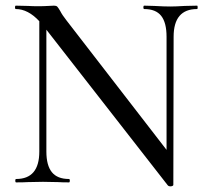

<svg xmlns="http://www.w3.org/2000/svg" viewBox="-20 -645 746 679"><path d="M677 -613Q594 -613 594 -515L593 9Q593 11 590 12.5Q587 14 583 14Q576 14 573 10L144 -540V-109Q144 -60 163.5 -36Q183 -12 224 -12Q227 -12 227 -6Q227 0 224 0Q199 0 185 -1L132 -2L79 -1Q64 0 37 0Q34 0 34 -6Q34 -12 37 -12Q119 -12 119 -109V-570Q79 -613 36 -613Q33 -613 33 -619Q33 -625 36 -625L80 -624Q93 -623 115 -623Q135 -623 150 -624Q165 -625 171 -625Q179 -625 182.5 -621.5Q186 -618 193 -606Q200 -592 215 -573L569 -115V-515Q569 -565 550 -589Q531 -613 490 -613Q487 -613 487 -619Q487 -625 490 -625L526 -624Q560 -622 582 -622Q601 -622 633 -624L677 -625Q679 -625 679 -619Q679 -613 677 -613Z"/></svg>

Font: Cormorant Upright Medium
Style: Regular
Weight: 500
Designer: Christian Thalmann (Catharsis Fonts)
Foundry: Catharsis Fonts
Version: Version 3.302